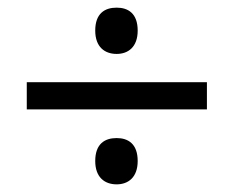

<svg xmlns="http://www.w3.org/2000/svg" viewBox="-20 -603 612 502"><path d="M285 -462C315 -462 340 -480 340 -523C340 -568 315 -583 285 -583C254 -583 229 -568 229 -523C229 -480 254 -462 285 -462ZM50 -317H521V-388H50ZM285 -121C315 -121 340 -139 340 -182C340 -227 315 -242 285 -242C254 -242 229 -227 229 -182C229 -139 254 -121 285 -121Z"/></svg>

Font: Noto Sans Tifinagh Agraw Imazighen
Style: Regular
Weight: 400
Designer: JamraPatel
Foundry: JamraPatel LLC
Version: Version 2.006